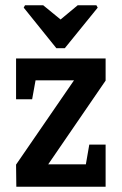

<svg xmlns="http://www.w3.org/2000/svg" viewBox="-20 -709 463 729"><path d="M75 -689H144L210 -635L275 -689H346L351 -680L226 -526H194L70 -680ZM42 0 41 -84 261 -404H115L102 -332H41V-487H381V-403L163 -85H306L319 -160H381V0Z"/></svg>

Font: Kreon Medium
Style: Regular
Weight: 500
Version: Version 2.002